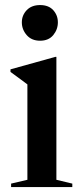

<svg xmlns="http://www.w3.org/2000/svg" viewBox="-20 -758 330 778"><path d="M142.5 -593Q108 -593 88.2 -615.8Q68.5 -638.5 68.5 -667.5Q68.5 -696 88.2 -716.8Q108 -737.5 142.5 -737.5Q177 -737.5 195.8 -716.8Q214.5 -696 214.5 -667.5Q214.5 -638.5 195.8 -615.8Q177 -593 142.5 -593ZM208.5 -527.5V-29.5L273 -14V0H25V-14L91 -29.5V-416Q83 -422.5 64.2 -436Q45.5 -449.5 22.5 -466.5V-477L204 -527.5Z"/></svg>

Font: Newsreader 72pt Medium
Style: Regular
Weight: 500
Designer: Hugues Gentile
Foundry: Production Type
Version: Version 1.003; ttfautohint (v1.8.3)